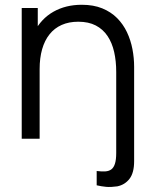

<svg xmlns="http://www.w3.org/2000/svg" viewBox="-20 -573 634 793"><path d="M464.3 196.7Q438.2 200.5 418.2 198.7Q398.3 196.8 379.3 192.3V133.3Q399.5 135.8 414.6 134.9Q429.7 134 439.8 126.6Q449.8 119.2 454.9 102.8Q460 86.5 460 58.7V-1.3H534V92.7Q534 140.7 514.9 165.5Q495.8 190.3 464.3 196.7ZM460 0V-275.7Q460 -320.5 451.5 -358.2Q443 -396 424.2 -424.2Q405.3 -452.3 375.6 -467.8Q345.8 -483.3 303.3 -483.3Q264.5 -483.3 234.7 -470Q204.8 -456.7 184.7 -431.4Q164.5 -406.2 154.1 -370Q143.7 -333.8 143.7 -288L91.7 -299.7Q91.7 -382.7 120.7 -439.2Q149.7 -495.7 200.6 -524.5Q251.5 -553.3 317.7 -553.3Q366.2 -553.3 402.3 -538.5Q438.5 -523.7 463.8 -498.2Q489 -472.7 504.5 -439.8Q520 -406.8 527 -370.2Q534 -333.5 534 -297V0ZM69.7 0V-540H136V-407H143.7V0Z"/></svg>

Font: Manrope ExtraLight
Style: Regular
Weight: 200
Designer: Mikhail Sharanda
Foundry: Mikhail Sharanda
Version: Version 4.505